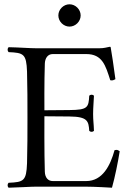

<svg xmlns="http://www.w3.org/2000/svg" viewBox="-20 -870 607 895"><path d="M252 -798C252 -770 276 -746 304 -746C332 -746 356 -770 356 -798C356 -826 332 -850 304 -850C276 -850 252 -826 252 -798ZM304 -357 187 -356C187 -356 186 -492 189 -574C190 -598 202 -618 226 -618H382C457 -618 472 -565 494 -496C506 -494 508 -496 518 -501C513 -542 498 -641 496 -649C496 -651 495 -652 492 -652C475 -649 466 -645 442 -645H150C120 -645 70 -649 20 -650C14 -644 14 -633 20 -627C90 -624 103 -619 106 -536C108 -454 108 -404 108 -321C108 -238 108 -191 106 -109C103 -26 90 -21 20 -18C14 -12 14 -1 20 5C69 4 122 0 152 0H374C422 0 502 5 502 5C516 -45 530 -114 538 -165C528 -171 527 -173 514 -170C494 -98 458 -26 382 -26H226C204 -26 190 -42 189 -69C186 -153 187 -328 187 -328L304 -327C389 -326.3 393 -305 396 -260C402 -254 412 -254 418 -260C417 -295 414 -307.5 414 -338C414 -371.6 417 -394 418 -424C412 -430 402 -430 396 -424C393 -369 389 -357.7 304 -357Z"/></svg>

Font: Libertinus Serif Display
Style: Regular
Weight: 400
Designer: Philipp H. Poll
Foundry: Khaled Hosny
Version: Version 6.1